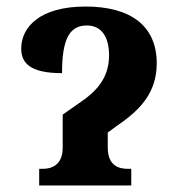

<svg xmlns="http://www.w3.org/2000/svg" viewBox="-20 -568 543 588"><path d="M100 0H382V-51H371C346 -51 310 -59 310 -116V-162L337 -182C410 -231 460 -285 460 -374C460 -489 380 -548 242 -548C102 -548 45 -485 45 -419C45 -373 75 -344 170 -344C170 -445 191 -490 246 -490C288 -490 314 -459 314 -398C314 -325 270 -284 222 -252L172 -217V-116C172 -60 135 -51 111 -51H100Z"/></svg>

Font: Noto Serif Condensed
Style: Bold
Weight: 700
Width: 3
Designer: Monotype Design Team
Foundry: Monotype Imaging Inc.
Version: Version 2.015